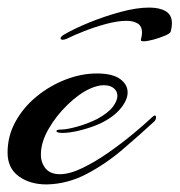

<svg xmlns="http://www.w3.org/2000/svg" viewBox="-26 -477 474 507"><path d="M97 10Q53 10 23.5 -11.5Q-6 -33 -6 -74Q-6 -118 15 -156Q36 -194 71 -222.5Q106 -251 147.5 -267Q189 -283 230 -283Q271 -283 291 -268.5Q311 -254 311 -233Q311 -213 292.5 -190.5Q274 -168 239 -151Q217 -141 188.5 -133.5Q160 -126 139 -126Q123 -126 123 -131Q123 -135 137 -135Q150 -135 177.5 -142.5Q205 -150 231 -163Q260 -179 272 -195Q284 -211 284 -224Q284 -236 274.5 -244Q265 -252 248 -252Q232 -252 212 -243Q183 -230 152.5 -200.5Q122 -171 102 -136Q82 -101 82 -69Q82 -47 94.5 -32Q107 -17 132 -17Q158 -17 192 -33.5Q226 -50 261 -74.5Q296 -99 326 -124Q356 -149 374 -166Q380 -172 383 -172Q386 -172 386 -167Q386 -160 380 -155Q342 -120 297.5 -82Q253 -44 202.5 -17.5Q152 9 97 10ZM353 -368Q345 -368 346 -372Q349 -383 349 -391Q349 -408 337.5 -415Q326 -422 308 -422Q285 -422 255 -414Q225 -406 197 -395Q169 -384 151 -375Q144 -372 140 -372Q134 -372 134 -376Q134 -380 142 -385Q169 -401 209.5 -417.5Q250 -434 292.5 -445.5Q335 -457 368 -457Q395 -457 411.5 -447.5Q428 -438 428 -415Q428 -406 425 -394Q424 -389 410 -383Q396 -377 379.5 -372.5Q363 -368 353 -368Z"/></svg>

Font: Arizonia
Style: Regular
Weight: 400
Designer: Robert E. Leuschke
Foundry: Robert E. Leuschke
Version: Version 1.010; ttfautohint (v1.8.4.7-5d5b)